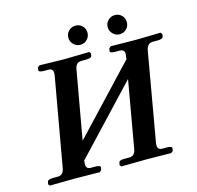

<svg xmlns="http://www.w3.org/2000/svg" viewBox="-114 -925 1075 1046"><g transform="rotate(-15 423.0 -402.0)"><path d="M346 -751Q346 -774 362 -789.5Q378 -805 400 -805Q423 -805 438.5 -789.5Q454 -774 454 -751Q454 -729 438.5 -713Q423 -697 400 -697Q378 -697 362 -713Q346 -729 346 -751ZM568 -751Q568 -774 584 -789.5Q600 -805 622 -805Q645 -805 660.5 -789.5Q676 -774 676 -751Q676 -729 660.5 -713Q645 -697 622 -697Q600 -697 584 -713Q568 -729 568 -751ZM746 -572 659 -74Q658 -70 658 -66.5Q658 -63 658 -60Q658 -35 684 -35H711Q722 -35 731 -32Q740 -29 738 -23L736 -8L724 1Q724 1 708.5 0.5Q693 0 670 0Q647 0 624 -0.5Q601 -1 586 -1Q573 -1 549.5 -0.5Q526 0 502 0Q478 0 461 0.5Q444 1 444 1L436 -8L439 -23Q441 -35 470 -35H497Q515 -35 524 -45Q533 -55 536 -74L602 -450Q515 -358 427.5 -264.5Q340 -171 252 -78L257 -81L256 -75Q255 -71 255 -67Q255 -63 255 -60Q255 -35 282 -35H308Q319 -35 327.5 -32Q336 -29 335 -23L332 -8L321 1Q321 1 305.5 0.5Q290 0 267 0Q244 0 221 -0.5Q198 -1 184 -1Q171 -1 147.5 -0.5Q124 0 99.5 0Q75 0 58 0.5Q41 1 41 1L33 -8L36 -23Q37 -29 46 -32Q55 -35 68 -35H94Q112 -35 121 -45.5Q130 -56 133 -75L221 -572Q222 -577 222 -580.5Q222 -584 222 -587Q222 -611 196 -611H169Q159 -611 150 -614Q141 -617 142 -623L144 -638L156 -647Q156 -647 172 -646.5Q188 -646 211 -645.5Q234 -645 257 -644.5Q280 -644 294 -644Q307 -644 330.5 -644.5Q354 -645 378 -645.5Q402 -646 418.5 -646.5Q435 -647 435 -647L443 -638L441 -623Q438 -611 409 -611H383Q365 -611 356 -601Q347 -591 344 -572L276 -189Q364 -282 451.5 -375.5Q539 -469 626 -561L621 -559L623 -572Q624 -576 624.5 -579.5Q625 -583 625 -586Q625 -611 598 -611H572Q560 -611 551.5 -614Q543 -617 544 -623L547 -638L558 -647Q558 -647 574 -646.5Q590 -646 613 -646Q636 -646 659 -645.5Q682 -645 696 -645Q710 -645 733 -645.5Q756 -646 780.5 -646.5Q805 -647 821.5 -647.5Q838 -648 838 -648L846 -638L844 -624Q841 -611 812 -611H786Q768 -611 759 -601Q750 -591 746 -572Z"/></g></svg>

Font: Libertinus Serif SemiBold
Style: Italic
Weight: 600
Italic angle: -11.5°
Designer: Philipp H. Poll, Khaled Hosny
Foundry: Caleb Maclennan
Version: Version 7.051;RELEASE